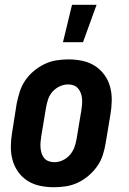

<svg xmlns="http://www.w3.org/2000/svg" viewBox="-20 -777 540 805"><path d="M206 8Q176 8 147.5 2Q119 -4 95.5 -19Q72 -34 56 -56.5Q40 -79 32.5 -106.5Q25 -134 25.5 -164Q26 -194 31 -223L50 -343Q55 -368 63 -393Q71 -418 86 -440Q101 -462 122 -479.5Q143 -497 167 -508.5Q191 -520 216.5 -524Q242 -528 267 -528Q297 -528 325.5 -522Q354 -516 377.5 -501Q401 -486 417.5 -463.5Q434 -441 441.5 -413.5Q449 -386 448.5 -356Q448 -326 443 -297L423 -177Q419 -152 411 -127Q403 -102 387.5 -80Q372 -58 351.5 -40.5Q331 -23 307 -11.5Q283 0 257 4Q231 8 206 8ZM208 -97Q226 -97 243 -105Q260 -113 272.5 -127Q285 -141 291.5 -158.5Q298 -176 301 -194L321 -314Q323 -326 324 -338.5Q325 -351 324 -363Q323 -375 319 -386Q315 -397 307.5 -406Q300 -415 289 -419Q278 -423 266 -423Q248 -423 230.5 -415Q213 -407 200.5 -393Q188 -379 182 -361.5Q176 -344 173 -326L153 -206Q151 -194 150 -181.5Q149 -169 150 -157Q151 -145 154.5 -134Q158 -123 165.5 -114Q173 -105 184.5 -101Q196 -97 208 -97ZM244 -600 282 -757H385L328 -600Z"/></svg>

Font: Iosevka Curly Extrabold
Style: Italic
Weight: 800
Italic angle: -9°
Monospace: yes
Designer: Belleve Invis
Foundry: Belleve Invis
Version: Version 22.1.2; ttfautohint (v1.8.4)